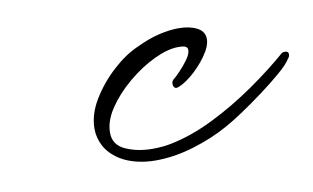

<svg xmlns="http://www.w3.org/2000/svg" viewBox="-44 -358 729 447"><g transform="rotate(-10 320.5 -134.0)"><path d="M293 13Q270 13 249 8Q228 3 211 -7Q187 -22 176 -42Q165 -62 165 -84Q165 -118 185.5 -152Q206 -186 236.5 -214Q267 -242 297 -255Q326 -269 351.5 -275Q377 -281 398 -281Q424 -281 441.5 -272Q459 -263 459 -245Q459 -228 442.5 -205Q426 -182 405 -165Q384 -148 370 -145Q366 -145 364 -148.5Q362 -152 362 -154V-156Q362 -163 368 -167Q373 -171 383.5 -182Q394 -193 403 -205.5Q412 -218 412 -228Q412 -232 408 -235Q404 -238 390 -238Q365 -238 332.5 -222.5Q300 -207 269.5 -181.5Q239 -156 219 -126.5Q199 -97 199 -69Q199 -40 227 -27.5Q255 -15 290 -15Q302 -15 313 -16Q324 -17 334 -19Q384 -29 436.5 -55Q489 -81 538 -115Q587 -149 626 -183Q629 -184 633 -184Q641 -184 641 -177Q641 -171 637 -167Q630 -155 608.5 -136.5Q587 -118 560 -98Q533 -78 507.5 -61Q482 -44 465 -35Q429 -15 383 -1Q337 13 293 13Z"/></g></svg>

Font: WindSong Medium
Style: Regular
Weight: 500
Designer: Robert E. Leuschke
Foundry: Robert E. Leuschke
Version: Version 1.010; ttfautohint (v1.8.3)